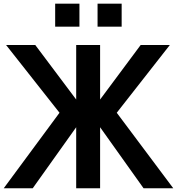

<svg xmlns="http://www.w3.org/2000/svg" viewBox="-22 -1015 954 1035"><path d="M275.4 -871.1V-995.1H406.2V-871.1ZM503.9 -871.1V-995.1H633.8V-871.1ZM-2 0 298.8 -407.2 10.7 -772.5H168L388.7 -478.5V-772.5H517.6V-478.5L736.3 -772.5H893.6L607.4 -407.2L912.1 0H752L517.6 -329.1V0H388.7V-329.1L154.3 0Z"/></svg>

Font: Gothic A1
Style: Bold
Weight: 700
Version: Version 2.50